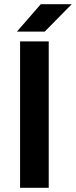

<svg xmlns="http://www.w3.org/2000/svg" viewBox="-20 -898 363 918"><path d="M76 0H213V-700H76ZM61 -747H194L323 -878H175Z"/></svg>

Font: HB Figtree Prototype
Style: Bold
Weight: 700
Designer: Alfredo Marco Pradil
Foundry: Hanken Design Co.®
Version: Version 1.002;Glyphs 3.2 (3228)